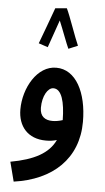

<svg xmlns="http://www.w3.org/2000/svg" viewBox="-61 -725 541 993"><g transform="rotate(5 209.5 -228.5)"><path d="M245 -687 185 -682V-681C172 -643 125 -519 116 -494L164 -478C169 -492 195 -567 214 -621C233 -576 261 -499 271 -479L319 -499C301 -538 263 -651 245 -687ZM49 230C250 202 379 82 379 -109C379 -262 319 -376 218 -376C119 -377 51 -257 51 -145C51 -58 102 4 196 4C216 4 235 2 253 -4C220 67 145 107 23 129ZM156 -163C156 -224 183 -269 212 -269C255 -269 273 -203 274 -109C256 -103 238 -100 221 -100C185 -100 156 -116 156 -163Z"/></g></svg>

Font: Noto Sans Arabic UI XCn SmBd
Style: Regular
Weight: 600
Width: 2
Designer: Monotype Design Team, Nadine Chahine and Nizar Qandah
Foundry: Monotype Imaging Inc.
Version: Version 2.010